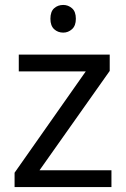

<svg xmlns="http://www.w3.org/2000/svg" viewBox="-20 -757 510 777"><path d="M431 0H39V-58L327 -468H56V-536H424V-470L140 -68H431ZM236 -737Q256 -737 271.5 -723.5Q287 -710 287 -681Q287 -653 271.5 -639Q256 -625 236 -625Q214 -625 199 -639Q184 -653 184 -681Q184 -710 199 -723.5Q214 -737 236 -737Z"/></svg>

Font: Noto Sans Phoenician
Style: Regular
Weight: 400
Designer: Monotype Design Team
Foundry: Monotype Imaging Inc.
Version: Version 2.001; ttfautohint (v1.8.4.7-5d5b)